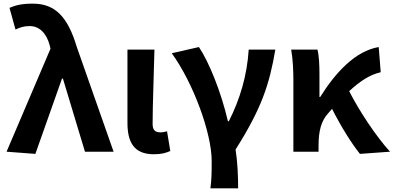

<svg xmlns="http://www.w3.org/2000/svg" viewBox="-20 -832 2159 1053"><path d="M174 12 320 -401H325L446 0H603L401 -575C352 -738 284 -812 160 -812C97 -812 66 -803 32 -789L65 -670C89 -681 109 -689 143 -689C194 -689 235 -652 253 -582L257 -565L16 0Z M824 14C868 14 892 6 914 -4L896 -112C884 -108 871 -106 862 -106C832 -106 817 -117 817 -152C817 -257 824 -423 827 -560H679V-159C679 -54 713 14 824 14Z M1134 201H1286C1286 137 1283 57 1272 -12C1415 -238 1458 -370 1490 -560H1344C1335 -419 1297 -289 1235 -167H1230C1192 -330 1126 -492 1071 -574L922 -540C1040 -377 1141 -102 1141 51C1141 124 1140 153 1134 201Z M2119 0C2042 -85 1951 -222 1895 -332C1958 -390 2009 -422 2068 -436L2057 -574C1929 -552 1821 -436 1736 -300H1732V-423C1732 -475 1730 -525 1721 -560H1577C1587 -503 1589 -437 1589 -393V0H1727V-32C1727 -113 1741 -169 1781 -212L1801 -235C1852 -135 1907 -47 1954 12Z"/></svg>

Font: Noto Sans Mono CJK JP Bold
Style: Regular
Weight: 700
Designer: Ryoko NISHIZUKA (kana & ideographs); Paul D. Hunt (Latin, Greek & Cyrillic); Wenlong ZHANG (bopomofo); Sandoll Communica
Foundry: Adobe Systems Incorporated
Version: Version 1.004;PS 1.004;hotconv 1.0.82;makeotf.lib2.5.63406